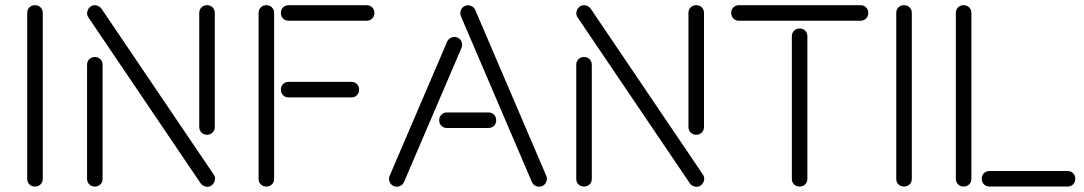

<svg xmlns="http://www.w3.org/2000/svg" viewBox="-20 -690 4182 741"><path d="M85 -640Q85 -653 93.5 -661.5Q102 -670 115 -670Q128 -670 136.5 -661.5Q145 -653 145 -640V0Q145 13 136.5 21.5Q128 30 115 30Q102 30 93.5 21.5Q85 13 85 0Z M809 -200Q809 -187 800.5 -178.5Q792 -170 779 -170Q766 -170 757.5 -178.5Q749 -187 749 -200V-640Q749 -653 757.5 -661.5Q766 -670 779 -670Q792 -670 800.5 -661.5Q809 -653 809 -640ZM321 -623Q314 -633 317 -645.5Q320 -658 330 -665Q340 -672 352.5 -669Q365 -666 372 -656L805 -16Q812 -6 809 6.5Q806 19 796 26Q786 33 773.5 30Q761 27 754 17ZM376 0Q376 13 367.5 21.5Q359 30 346 30Q333 30 324.5 21.5Q316 13 316 0V-440Q316 -453 324.5 -461.5Q333 -470 346 -470Q359 -470 367.5 -461.5Q376 -453 376 -440Z M1094 -314Q1081 -314 1072.5 -322.5Q1064 -331 1064 -344Q1064 -357 1072.5 -365.5Q1081 -374 1094 -374H1336Q1349 -374 1357.5 -365.5Q1366 -357 1366 -344Q1366 -331 1357.5 -322.5Q1349 -314 1336 -314ZM978 -640Q978 -653 986.5 -661.5Q995 -670 1008 -670Q1021 -670 1029.5 -661.5Q1038 -653 1038 -640V0Q1038 13 1029.5 21.5Q1021 30 1008 30Q995 30 986.5 21.5Q978 13 978 0ZM1395 -670Q1408 -670 1416.5 -661.5Q1425 -653 1425 -640Q1425 -627 1416.5 -618.5Q1408 -610 1395 -610H1094Q1081 -610 1072.5 -618.5Q1064 -627 1064 -640Q1064 -653 1072.5 -661.5Q1081 -670 1094 -670Z M1865 -256Q1878 -256 1886.5 -247.5Q1895 -239 1895 -226Q1895 -213 1886.5 -204.5Q1878 -196 1865 -196H1705Q1692 -196 1683.5 -204.5Q1675 -213 1675 -226Q1675 -239 1683.5 -247.5Q1692 -256 1705 -256ZM1706 -530Q1711 -541 1723 -545.5Q1735 -550 1746 -545Q1757 -540 1761.5 -528Q1766 -516 1761 -505L1539 13Q1534 24 1522 28.5Q1510 33 1499 28Q1488 23 1483.5 11Q1479 -1 1484 -12ZM2088 -12Q2093 -1 2088.5 11Q2084 23 2073 28Q2062 33 2050 28.5Q2038 24 2033 13L1759 -627Q1754 -638 1758.5 -650Q1763 -662 1774 -667Q1785 -672 1797 -667.5Q1809 -663 1814 -652Z M2697 -200Q2697 -187 2688.5 -178.5Q2680 -170 2667 -170Q2654 -170 2645.5 -178.5Q2637 -187 2637 -200V-640Q2637 -653 2645.5 -661.5Q2654 -670 2667 -670Q2680 -670 2688.5 -661.5Q2697 -653 2697 -640ZM2209 -623Q2202 -633 2205 -645.5Q2208 -658 2218 -665Q2228 -672 2240.5 -669Q2253 -666 2260 -656L2693 -16Q2700 -6 2697 6.5Q2694 19 2684 26Q2674 33 2661.5 30Q2649 27 2642 17ZM2264 0Q2264 13 2255.5 21.5Q2247 30 2234 30Q2221 30 2212.5 21.5Q2204 13 2204 0V-440Q2204 -453 2212.5 -461.5Q2221 -470 2234 -470Q2247 -470 2255.5 -461.5Q2264 -453 2264 -440Z M3036 -550Q3036 -563 3044.5 -571.5Q3053 -580 3066 -580Q3079 -580 3087.5 -571.5Q3096 -563 3096 -550V0Q3096 13 3087.5 21.5Q3079 30 3066 30Q3053 30 3044.5 21.5Q3036 13 3036 0ZM3301 -670Q3314 -670 3322.5 -661.5Q3331 -653 3331 -640Q3331 -627 3322.5 -618.5Q3314 -610 3301 -610H2832Q2819 -610 2810.5 -618.5Q2802 -627 2802 -640Q2802 -653 2810.5 -661.5Q2819 -670 2832 -670Z M3439 -640Q3439 -653 3447.5 -661.5Q3456 -670 3469 -670Q3482 -670 3490.5 -661.5Q3499 -653 3499 -640V0Q3499 13 3490.5 21.5Q3482 30 3469 30Q3456 30 3447.5 21.5Q3439 13 3439 0Z M3799 30Q3786 30 3777.5 21.5Q3769 13 3769 0Q3769 -13 3777.5 -21.5Q3786 -30 3799 -30H4100Q4113 -30 4121.5 -21.5Q4130 -13 4130 0Q4130 13 4121.5 21.5Q4113 30 4100 30ZM3669 -640Q3669 -653 3677.5 -661.5Q3686 -670 3699 -670Q3712 -670 3720.5 -661.5Q3729 -653 3729 -640V0Q3729 13 3720.5 21.5Q3712 30 3699 30Q3686 30 3677.5 21.5Q3669 13 3669 0Z"/></svg>

Font: Beon
Style: Medium
Weight: 500
Designer: BSozoo
Foundry: BSozoo
Version: Version 001.000